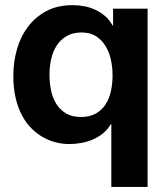

<svg xmlns="http://www.w3.org/2000/svg" viewBox="-20 -551 651 752"><path d="M416 181.2V-64.9H414.1Q401.9 -43.9 383.8 -29.1Q365.7 -14.2 344.2 -4.9Q322.8 4.4 298.8 8.8Q274.9 13.2 251 13.2Q227.1 13.2 201.7 7.3Q176.3 1.5 151.9 -11.7Q127.4 -24.9 105.7 -45.7Q84 -66.4 67.6 -96.2Q51.3 -126 41.7 -165.3Q32.2 -204.6 32.2 -254.9Q32.2 -308.1 46.4 -357.9Q60.5 -407.7 89.4 -446Q118.2 -484.4 161.6 -507.6Q205.1 -530.8 264.2 -530.8Q288.1 -530.8 311 -526.4Q334 -522 354.5 -512.2Q375 -502.4 392.1 -487.5Q409.2 -472.7 420.9 -451.2H422.9V-517.1H558.1V181.2ZM173.8 -257.8Q173.8 -226.6 179.9 -197Q186 -167.5 200.4 -144.3Q214.8 -121.1 238.5 -106.9Q262.2 -92.8 296.9 -92.8Q331.5 -92.8 355.2 -106.2Q378.9 -119.6 393.6 -142.3Q408.2 -165 414.6 -194.6Q420.9 -224.1 420.9 -255.9Q420.9 -286.1 414.6 -315.9Q408.2 -345.7 393.8 -369.9Q379.4 -394 356.4 -408.9Q333.5 -423.8 299.8 -423.8Q265.1 -423.8 241 -409.7Q216.8 -395.5 201.9 -372.3Q187 -349.1 180.4 -319.3Q173.8 -289.6 173.8 -257.8Z"/></svg>

Font: XB Khoramshahr
Style: Bold
Weight: 700
Designer: Behnam
Foundry: Irmug
Version: Version 8.005 2009